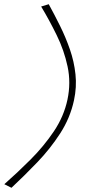

<svg xmlns="http://www.w3.org/2000/svg" viewBox="-46 -780 430 912"><path d="M8.5 112 -25.5 95Q36.5 40.5 99.2 -22.2Q162 -85 209.8 -156Q257.5 -227 274.5 -307Q291.5 -387 275 -464.2Q258.5 -541.5 223.2 -613.2Q188 -685 149.5 -749L185.5 -760Q212.5 -711 239.2 -657Q266 -603 286 -545.5Q306 -488 312.5 -427.2Q319 -366.5 305.5 -304Q287.5 -220 240 -146.5Q192.5 -73 130.8 -8.8Q69 55.5 8.5 112Z"/></svg>

Font: Commissioner Loud Thin
Style: Italic
Weight: 100
Italic angle: -12°
Designer: Kostas Bartsokas
Foundry: Kostas Bartsokas
Version: Version 1.000; ttfautohint (v1.8.3)